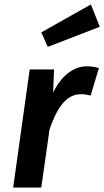

<svg xmlns="http://www.w3.org/2000/svg" viewBox="-20 -840 467 860"><path d="M387 -820 165 -695 194 -630 427 -720ZM370 -543C311 -543 257 -504 218 -426L222 -529H113L39 0H165L202 -261C235 -355 275 -418 342 -418C359 -418 370 -416 386 -412L423 -535C406 -540 390 -543 370 -543Z"/></svg>

Font: Fira Sans Medium
Style: Italic
Weight: 500
Italic angle: -8°
Designer: bBox Type GmbH & Carrois Corporate GbR & Edenspiekermann AG
Foundry: bBox Type GmbH & Carrois Corporate GbR & Edenspiekermann AG
Version: Version 4.301;PS 004.301;hotconv 1.0.88;makeotf.lib2.5.64775